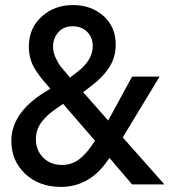

<svg xmlns="http://www.w3.org/2000/svg" viewBox="-20 -730 674 760"><path d="M24.9 -171.9Q24.9 -280.3 149.9 -360.8L179.2 -378.9Q157.7 -403.3 147.2 -416Q136.7 -428.7 121.8 -451.4Q106.9 -474.1 100.6 -496.8Q94.2 -519.5 94.2 -545.9Q94.2 -618.2 144.8 -664.1Q195.3 -710 269 -710Q340.3 -710 389.2 -667.2Q438 -624.5 438 -553.2Q438 -502.4 411.4 -461.9Q384.8 -421.4 335 -384.8L309.1 -365.2L408.2 -252.9L502.9 -426.8H611.8L465.8 -186L630.9 0H502.9L413.1 -105Q339.4 9.8 221.2 9.8Q134.8 9.8 79.8 -42Q24.9 -93.8 24.9 -171.9ZM122.1 -179.2Q122.1 -134.8 151.1 -106Q180.2 -77.1 225.1 -77.1Q265.6 -77.1 296.1 -101.6Q326.7 -126 356 -172.9L230 -318.8L207 -303.2Q164.1 -274.4 143.1 -244.9Q122.1 -215.3 122.1 -179.2ZM189.9 -544.9Q189.9 -523.4 200.4 -501Q210.9 -478.5 221.2 -465.6Q231.4 -452.6 253.9 -426.8L256.8 -422.9L283.2 -442.9Q347.2 -491.2 347.2 -546.9Q347.2 -582 325 -604Q302.7 -626 268.1 -626Q231.4 -626 210.7 -602.1Q189.9 -578.1 189.9 -544.9Z"/></svg>

Font: TASA Explorer Medium
Style: Regular
Weight: 500
Designer: Weizhong Zhang
Foundry: Local Remote
Version: Version 1.000;Glyphs 3.1.2 (3151)